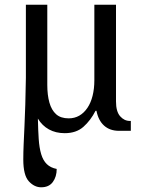

<svg xmlns="http://www.w3.org/2000/svg" viewBox="-20 -556 612 816"><path d="M155 240Q126 240 102.5 214.5Q79 189 79 122Q79 92 80.5 57Q82 22 84 -19.5Q86 -61 87.5 -111.5Q89 -162 90 -225V-536H181V-195Q181 -152 190 -120Q199 -88 218.5 -70.5Q238 -53 272 -53Q297 -53 317 -64.5Q337 -76 351.5 -97.5Q366 -119 373.5 -149Q381 -179 381 -215V-536H473V-125Q473 -82 490.5 -62Q508 -42 532 -42H536V0H486Q447 0 422.5 -22Q398 -44 390 -85H386Q365 -44 334.5 -17Q304 10 255 10Q217 10 188 -6Q159 -22 141 -52Q142 -3 144.5 34.5Q147 72 155 99Q163 126 179 141.5Q195 157 221 162Q221 195 204.5 217.5Q188 240 155 240Z"/></svg>

Font: Noto Serif SemiCondensed
Style: Regular
Weight: 400
Width: 4
Designer: Monotype Design Team
Foundry: Monotype Imaging Inc.
Version: Version 2.013